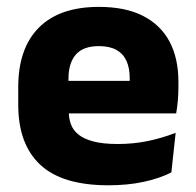

<svg xmlns="http://www.w3.org/2000/svg" viewBox="-20 -526 570 558"><path d="M295 12.5Q161 12.5 97 -47.2Q33 -107 33 -221.5V-272.5Q33 -385.5 93 -445.8Q153 -506 267.5 -506Q344.5 -506 395.8 -479.8Q447 -453.5 472.8 -405Q498.5 -356.5 498.5 -288.5V-272Q498.5 -253 496.8 -233.2Q495 -213.5 492 -196.5H354Q356 -225.5 356.5 -251.2Q357 -277 357 -298Q357 -328.5 347.5 -349.2Q338 -370 318.2 -381Q298.5 -392 267.5 -392Q221.5 -392 200.2 -367.2Q179 -342.5 179 -297V-252L180 -235.5V-200.5Q180 -181.5 186.2 -164.5Q192.5 -147.5 208.2 -134.8Q224 -122 251.8 -114.8Q279.5 -107.5 322.5 -107.5Q368 -107.5 410 -116.2Q452 -125 490.5 -140L478 -25Q444 -7.5 397.5 2.5Q351 12.5 295 12.5ZM461 -196.5H114V-291H461Z"/></svg>

Font: Anek Devanagari Medium
Style: Bold
Weight: 700
Version: Version 1.003